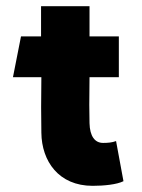

<svg xmlns="http://www.w3.org/2000/svg" viewBox="-20 -588 460 622"><path d="M280 14C316 14 358 10 380 -1L356 -131C343 -126 328 -125 314 -125C287 -125 271 -147 270 -189C269 -229 269 -258 270 -338H365V-470H270V-568H113V-470H48L22 -338H114C113 -255 113 -221 114 -158C115 -66 170 14 280 14Z"/></svg>

Font: Kreadon Extra Bold
Style: Regular
Weight: 800
Designer: kohakuno
Foundry: StudioGnu
Version: Version 1.000;Glyphs 3.1.2 (3151)